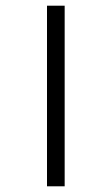

<svg xmlns="http://www.w3.org/2000/svg" viewBox="-20 -654 347 674"><path d="M145 0H207V-634H145Z"/></svg>

Font: Hind Light
Style: Regular
Weight: 300
Designer: Manushi Parikh, Satya Rajpurohit
Foundry: Indian Type Foundry
Version: Version 1.201;PS 1.0;hotconv 1.0.78;makeotf.lib2.5.61930; tt